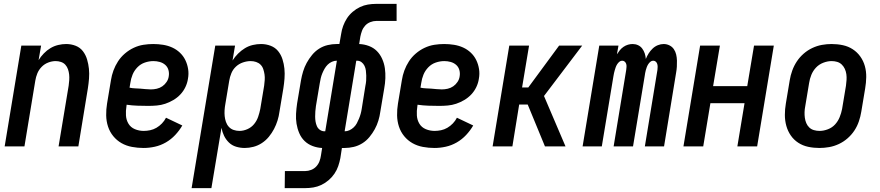

<svg xmlns="http://www.w3.org/2000/svg" viewBox="-20 -755 4540 990"><path d="M4 0 90 -520H192L179 -445Q190 -463 206 -479.5Q222 -496 240.5 -507Q259 -518 280 -523Q301 -528 321 -528Q347 -528 370 -519Q393 -510 407.5 -491Q422 -472 429 -448.5Q436 -425 438.5 -400.5Q441 -376 439 -350Q437 -324 433 -299L384 0H282L334 -313Q336 -327 337 -342Q338 -357 336.5 -371Q335 -385 330.5 -398Q326 -411 317 -421Q308 -431 294.5 -435.5Q281 -440 267 -440Q248 -440 228.5 -432.5Q209 -425 194.5 -410Q180 -395 172.5 -376.5Q165 -358 162 -339L106 0Z M720 8Q690 8 660.5 2.5Q631 -3 606.5 -17Q582 -31 564 -53Q546 -75 537 -102.5Q528 -130 527.5 -160.5Q527 -191 532 -221L552 -341Q556 -367 565 -391.5Q574 -416 588.5 -438.5Q603 -461 624 -479Q645 -497 669.5 -508.5Q694 -520 719.5 -524Q745 -528 770 -528Q796 -528 821 -524Q846 -520 868 -510Q890 -500 907.5 -483.5Q925 -467 935.5 -445.5Q946 -424 950 -399Q954 -374 949 -348Q946 -327 936 -306Q926 -285 910 -268Q894 -251 873.5 -239Q853 -227 832 -220Q811 -213 789 -211Q767 -209 745 -209Q717 -209 689 -210Q661 -211 633 -215L632 -207Q628 -183 629.5 -159.5Q631 -136 642.5 -117Q654 -98 675.5 -89Q697 -80 721 -80Q737 -80 754 -83.5Q771 -87 786.5 -96Q802 -105 815 -118.5Q828 -132 836 -148L920 -108Q905 -82 883.5 -59Q862 -36 835 -20.5Q808 -5 778.5 1.5Q749 8 720 8ZM758 -294Q773 -294 788.5 -297.5Q804 -301 817 -310Q830 -319 839 -332.5Q848 -346 850 -361Q853 -378 848.5 -394Q844 -410 832 -420.5Q820 -431 804 -435.5Q788 -440 771 -440Q749 -440 727 -432.5Q705 -425 688.5 -408Q672 -391 663.5 -370Q655 -349 652 -327L648 -303Q661 -300 675 -299.5Q689 -299 703 -298Q717 -297 730.5 -295.5Q744 -294 758 -294Z M968 215 1090 -520H1192L1179 -443Q1191 -462 1207.5 -478.5Q1224 -495 1243 -506.5Q1262 -518 1283.5 -523Q1305 -528 1326 -528Q1352 -528 1375.5 -519Q1399 -510 1414 -491.5Q1429 -473 1436.5 -449.5Q1444 -426 1446.5 -401Q1449 -376 1447 -350Q1445 -324 1441 -299L1421 -179Q1418 -156 1411 -133.5Q1404 -111 1393 -90Q1382 -69 1366.5 -50Q1351 -31 1330.5 -17.5Q1310 -4 1287 2Q1264 8 1242 8Q1219 8 1197.5 1.5Q1176 -5 1160.5 -20Q1145 -35 1135.5 -54.5Q1126 -74 1122 -96L1070 215ZM1215 -80Q1235 -80 1255.5 -89Q1276 -98 1290 -115Q1304 -132 1311 -152.5Q1318 -173 1322 -193L1342 -313Q1344 -328 1345 -342.5Q1346 -357 1344 -371Q1342 -385 1337.5 -398.5Q1333 -412 1323.5 -421.5Q1314 -431 1300.5 -435.5Q1287 -440 1272 -440Q1253 -440 1232.5 -433Q1212 -426 1196.5 -411.5Q1181 -397 1173 -377.5Q1165 -358 1162 -339L1142 -219Q1139 -203 1138 -187Q1137 -171 1138.5 -156Q1140 -141 1145 -126.5Q1150 -112 1160 -101Q1170 -90 1184.5 -85Q1199 -80 1215 -80Z M1448 215 1449 127H1554Q1569 127 1584.5 121Q1600 115 1611 103Q1622 91 1627.5 76Q1633 61 1635 46L1641 8Q1616 7 1592 -2Q1568 -11 1550.5 -28Q1533 -45 1523 -68.5Q1513 -92 1509 -117Q1505 -142 1506.5 -168.5Q1508 -195 1512 -222L1532 -341Q1536 -364 1543 -387Q1550 -410 1561.5 -431Q1573 -452 1589 -471.5Q1605 -491 1625.5 -504Q1646 -517 1669.5 -522.5Q1693 -528 1716 -528H1730L1739 -580Q1742 -601 1749.5 -621.5Q1757 -642 1769 -660.5Q1781 -679 1798.5 -694Q1816 -709 1836 -718.5Q1856 -728 1877 -731.5Q1898 -735 1919 -735H2025V-647H1920Q1905 -647 1889.5 -641Q1874 -635 1863 -623Q1852 -611 1846.5 -596Q1841 -581 1838 -566L1832 -528Q1858 -527 1882 -518Q1906 -509 1923 -492Q1940 -475 1950.5 -451.5Q1961 -428 1964.5 -403Q1968 -378 1967 -351.5Q1966 -325 1961 -298L1941 -179Q1938 -156 1931 -133Q1924 -110 1912.5 -89Q1901 -68 1885 -48.5Q1869 -29 1848 -16Q1827 -3 1803.5 2.5Q1780 8 1757 8H1743L1735 60Q1731 81 1724 101.5Q1717 122 1704.5 140.5Q1692 159 1674.5 174Q1657 189 1637 198.5Q1617 208 1596 211.5Q1575 215 1554 215ZM1653 -78H1657L1717 -442H1716Q1704 -442 1691.5 -436.5Q1679 -431 1669.5 -421.5Q1660 -412 1653.5 -400.5Q1647 -389 1642 -377Q1637 -365 1634 -352.5Q1631 -340 1629 -327L1609 -208Q1607 -194 1606 -181Q1605 -168 1605 -154.5Q1605 -141 1607 -128.5Q1609 -116 1614 -104.5Q1619 -93 1629.5 -85.5Q1640 -78 1653 -78ZM1757 -78H1758Q1770 -78 1782 -83.5Q1794 -89 1804 -98.5Q1814 -108 1820 -119.5Q1826 -131 1831 -143Q1836 -155 1839.5 -167.5Q1843 -180 1845 -193L1864 -312Q1867 -326 1868 -339Q1869 -352 1868.5 -365.5Q1868 -379 1866.5 -391.5Q1865 -404 1859.5 -415.5Q1854 -427 1844 -434.5Q1834 -442 1821 -442H1817Z M2220 8Q2190 8 2160.5 2.5Q2131 -3 2106.5 -17Q2082 -31 2064 -53Q2046 -75 2037 -102.5Q2028 -130 2027.5 -160.5Q2027 -191 2032 -221L2052 -341Q2056 -367 2065 -391.5Q2074 -416 2088.5 -438.5Q2103 -461 2124 -479Q2145 -497 2169.5 -508.5Q2194 -520 2219.5 -524Q2245 -528 2270 -528Q2296 -528 2321 -524Q2346 -520 2368 -510Q2390 -500 2407.5 -483.5Q2425 -467 2435.5 -445.5Q2446 -424 2450 -399Q2454 -374 2449 -348Q2446 -327 2436 -306Q2426 -285 2410 -268Q2394 -251 2373.5 -239Q2353 -227 2332 -220Q2311 -213 2289 -211Q2267 -209 2245 -209Q2217 -209 2189 -210Q2161 -211 2133 -215L2132 -207Q2128 -183 2129.5 -159.5Q2131 -136 2142.5 -117Q2154 -98 2175.5 -89Q2197 -80 2221 -80Q2237 -80 2254 -83.5Q2271 -87 2286.5 -96Q2302 -105 2315 -118.5Q2328 -132 2336 -148L2420 -108Q2405 -82 2383.5 -59Q2362 -36 2335 -20.5Q2308 -5 2278.5 1.5Q2249 8 2220 8ZM2258 -294Q2273 -294 2288.5 -297.5Q2304 -301 2317 -310Q2330 -319 2339 -332.5Q2348 -346 2350 -361Q2353 -378 2348.5 -394Q2344 -410 2332 -420.5Q2320 -431 2304 -435.5Q2288 -440 2271 -440Q2249 -440 2227 -432.5Q2205 -425 2188.5 -408Q2172 -391 2163.5 -370Q2155 -349 2152 -327L2148 -303Q2161 -300 2175 -299.5Q2189 -299 2203 -298Q2217 -297 2230.5 -295.5Q2244 -294 2258 -294Z M2520 0 2606 -520H2708L2672 -304H2704L2863 -520H2982L2785 -260L2896 0H2790L2701 -216H2657L2622 0Z M2984 0 3070 -520H3169L3161 -475Q3168 -486 3176 -496Q3184 -506 3195 -513.5Q3206 -521 3218 -524.5Q3230 -528 3242 -528Q3257 -528 3270 -522Q3283 -516 3291.5 -504.5Q3300 -493 3304.5 -479.5Q3309 -466 3310 -451Q3316 -466 3324.5 -479.5Q3333 -493 3345 -504.5Q3357 -516 3372 -522Q3387 -528 3402 -528Q3418 -528 3432 -521Q3446 -514 3454.5 -501.5Q3463 -489 3466.5 -474Q3470 -459 3470.5 -443Q3471 -427 3470 -411Q3469 -395 3466 -379L3404 0H3305L3370 -395Q3371 -403 3371 -410.5Q3371 -418 3369 -425Q3367 -432 3361.5 -437Q3356 -442 3348 -442Q3340 -442 3333.5 -436.5Q3327 -431 3322.5 -424Q3318 -417 3315 -409Q3312 -401 3310 -393.5Q3308 -386 3306.5 -378Q3305 -370 3304 -362L3244 0H3144L3209 -395Q3210 -403 3210.5 -410.5Q3211 -418 3209 -425Q3207 -432 3201.5 -437Q3196 -442 3188 -442Q3180 -442 3173.5 -436.5Q3167 -431 3162.5 -424Q3158 -417 3155 -409Q3152 -401 3150 -393.5Q3148 -386 3146 -378Q3144 -370 3143 -362L3083 0Z M3504 0 3590 -520H3692L3657 -311H3833L3868 -520H3970L3884 0H3782L3819 -223H3643L3606 0Z M4205 8Q4175 8 4147 2Q4119 -4 4096 -19Q4073 -34 4057.5 -56.5Q4042 -79 4034.5 -106Q4027 -133 4027 -162.5Q4027 -192 4032 -221L4052 -341Q4056 -366 4065 -391Q4074 -416 4088.5 -438Q4103 -460 4123.5 -478Q4144 -496 4168.5 -507.5Q4193 -519 4218 -523.5Q4243 -528 4268 -528Q4298 -528 4326 -522Q4354 -516 4377 -501Q4400 -486 4416 -463.5Q4432 -441 4439.5 -414Q4447 -387 4446.5 -357.5Q4446 -328 4441 -299L4421 -179Q4417 -154 4408.5 -129Q4400 -104 4385.5 -82Q4371 -60 4350.5 -42Q4330 -24 4305.5 -12.5Q4281 -1 4255.5 3.5Q4230 8 4205 8ZM4206 -80Q4227 -80 4249 -88.5Q4271 -97 4286 -113.5Q4301 -130 4309.5 -151Q4318 -172 4322 -193L4342 -313Q4344 -328 4345 -343Q4346 -358 4344 -372.5Q4342 -387 4336 -400Q4330 -413 4320 -422.5Q4310 -432 4296.5 -436Q4283 -440 4268 -440Q4247 -440 4225 -431.5Q4203 -423 4187.5 -406.5Q4172 -390 4163.5 -369Q4155 -348 4152 -327L4132 -207Q4129 -192 4128.5 -177Q4128 -162 4130 -147.5Q4132 -133 4137.5 -120Q4143 -107 4153 -97.5Q4163 -88 4177 -84Q4191 -80 4206 -80Z"/></svg>

Font: Iosevka Curly Semibold
Style: Italic
Weight: 600
Italic angle: -9°
Monospace: yes
Designer: Belleve Invis
Foundry: Belleve Invis
Version: Version 22.1.2; ttfautohint (v1.8.4)